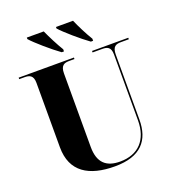

<svg xmlns="http://www.w3.org/2000/svg" viewBox="-164 -1058 1086 1195"><g transform="rotate(-20 379.5 -460.5)"><path d="M323 -771H338V-785C312 -827 281 -889 262 -931H150V-921C178 -888 272 -807 323 -771ZM516 -771H531V-785C505 -827 474 -889 456 -931H343V-921C371 -888 465 -807 516 -771ZM392 10C565 10 634 -75 634 -212V-642C634 -697 659 -704 692 -704H743V-714H503V-704H567C599 -704 624 -697 624 -646V-210C624 -82 554 -7 433 -7C342 -7 291 -50 291 -155V-642C291 -697 317 -704 349 -704H383V-714H17V-704H52C83 -704 110 -697 110 -646V-219C110 -55 222 10 392 10Z"/></g></svg>

Font: Noto Serif Display ExtraBold
Style: Regular
Weight: 800
Designer: Monotype Design Team
Foundry: Monotype Imaging Inc.
Version: Version 2.009